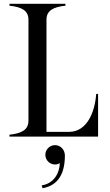

<svg xmlns="http://www.w3.org/2000/svg" viewBox="-20 -720 582 1012"><path d="M487 -225C480 -126 437 -25 344 -25H225V-616C225 -664 260 -683 325 -690V-700H30V-690C95 -683 130 -664 130 -616V-84C130 -36 95 -17 30 -10V0H497V-225ZM200 257 204 272C287 258 322 194 322 100C322 68 298 45 270 45C242 45 219 68 219 96C219 124 242 147 270 147C280 147 288 144 295 140C295 187 267 247 200 257Z"/></svg>

Font: Sprat Condesed
Style: Regular
Weight: 400
Width: 3
Designer: Ethan Nakache
Foundry: Collletttivo
Version: Version 2.000;Glyphs 3.2 (3217)